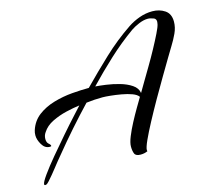

<svg xmlns="http://www.w3.org/2000/svg" viewBox="-83 -608 808 730"><g transform="rotate(-15 321.5 -242.5)"><path d="M10 24Q6 24 6 20Q6 12 24.5 -14Q43 -40 71.5 -74Q100 -108 129.5 -142Q159 -176 182.5 -201.5Q206 -227 213 -235Q189 -232 159.5 -225Q130 -218 103.5 -205Q77 -192 63 -170Q55 -159 55 -145Q55 -131 62.5 -125Q70 -119 70 -114Q70 -112 64 -112Q45 -112 33.5 -131.5Q22 -151 22 -168Q22 -179 25 -188Q36 -222 63 -242.5Q90 -263 126 -273.5Q162 -284 198.5 -287Q235 -290 265 -290Q314 -340 366 -389Q418 -438 476 -477Q497 -491 522 -500Q547 -509 573 -509Q601 -509 622 -495Q643 -481 643 -450Q643 -427 632.5 -404.5Q622 -382 610 -363Q603 -352 586.5 -324Q570 -296 548 -259Q526 -222 503 -181.5Q480 -141 460.5 -104.5Q441 -68 429 -41.5Q417 -15 417 -5Q417 -2 418 0Q406 6 390 6Q371 6 366.5 -5Q362 -16 362 -33Q362 -48 371.5 -71.5Q381 -95 394.5 -120.5Q408 -146 421.5 -169Q435 -192 444 -207Q437 -217 419.5 -223.5Q402 -230 379.5 -234Q357 -238 337 -240Q317 -242 306 -242Q290 -242 274 -241Q258 -240 242 -238Q204 -198 167 -156Q130 -114 95 -71Q78 -51 61 -29Q44 -7 26 13Q23 16 19 20Q15 24 10 24ZM452 -220Q459 -232 473.5 -256.5Q488 -281 505.5 -310.5Q523 -340 539 -369.5Q555 -399 566.5 -422.5Q578 -446 580 -456Q585 -476 572 -481Q559 -486 549 -486Q533 -486 514 -478Q495 -470 482 -461Q430 -424 382 -379.5Q334 -335 290 -289Q306 -288 331.5 -284.5Q357 -281 383.5 -273.5Q410 -266 429.5 -253Q449 -240 452 -220Z"/></g></svg>

Font: Caramel
Style: Regular
Weight: 400
Designer: Robert E. Leuschke
Foundry: Robert E. Leuschke
Version: Version 1.010